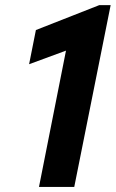

<svg xmlns="http://www.w3.org/2000/svg" viewBox="-20 -740 458 760"><path d="M241.2 -539.6 95.2 -485.8 122.1 -621.1 373 -719.7H418L273.9 0H134.3Z"/></svg>

Font: Reddit Sans Chocolate
Style: Bold Italic
Weight: 700
Italic angle: -11.25°
Designer: Stephen Hutchings
Version: Version 1.013